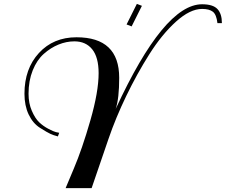

<svg xmlns="http://www.w3.org/2000/svg" viewBox="-20 -801 1163 989"><path d="M539 -86Q576 -194 630.5 -307Q685 -420 749.5 -522Q814 -624 886.5 -689.5Q959 -755 1021 -755Q1058 -755 1076.5 -740.5Q1095 -726 1100 -682H1123Q1123 -730 1100 -754.5Q1077 -779 1021 -779Q825 -779 576 -240Q594 -294 594 -400Q594 -609 374 -609Q255 -609 180.5 -528Q106 -447 106 -318Q106 -257 127.5 -211.5Q149 -166 186 -142.5Q223 -119 239.5 -111.5Q256 -104 276 -99L278 -98L285 -117Q279 -118 268 -120.5Q257 -123 230 -137Q203 -151 182 -171Q161 -191 144 -230Q127 -269 127 -318Q127 -385 148.5 -438.5Q170 -492 205.5 -523.5Q241 -555 281.5 -571.5Q322 -588 363 -588Q422 -588 455 -547Q488 -506 488 -424Q488 -329 445.5 -181Q403 -33 360 68L318 168H452Q477 93 539 -86ZM632 -675 685 -781 711 -771 658 -665Z"/></svg>

Font: Sail
Style: Regular
Weight: 400
Designer: Miguel Hernandez
Foundry: Miguel Hernandez
Version: Version 1.002